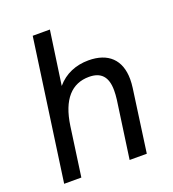

<svg xmlns="http://www.w3.org/2000/svg" viewBox="-128 -795 804 893"><g transform="rotate(-20 273.5 -348.5)"><path d="M37 0H122L156 -243C174 -369 230 -428 315 -428C374 -428 404 -397 404 -329C404 -315 403 -300 401 -284L361 0H446L489 -310C491 -325 492 -339 492 -352C492 -449 436 -501 339 -501C277 -501 221.5 -478.5 182 -431.5L220 -697H135Z"/></g></svg>

Font: HK Grotesk
Style: Italic
Weight: 400
Italic angle: -16°
Designer: Alfredo Marco Pradil
Foundry: Hanken Design Co.
Version: Version 3.001;FEAKit 1.0